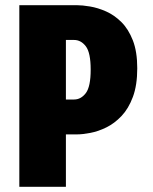

<svg xmlns="http://www.w3.org/2000/svg" viewBox="-20 -720 590 740"><path d="M54.5 0V-700H276Q297 -700 327 -695Q357 -690 388.8 -676Q420.5 -662 447.8 -635Q475 -608 492 -564.5Q509 -521 509 -457Q509 -391.5 492.2 -346.5Q475.5 -301.5 448.5 -273Q421.5 -244.5 390 -229Q358.5 -213.5 328.2 -207.8Q298 -202 276 -202H234V0ZM234 -336.5H265.5Q292 -336.5 310.8 -361.2Q329.5 -386 329.5 -451.5Q329.5 -517 310.8 -541.5Q292 -566 265.5 -566H234Z"/></svg>

Font: Trispace SemiCondensed ExtraBold
Style: Regular
Weight: 800
Width: 4
Designer: Tyler Finck
Foundry: Etcetera Type Company
Version: Version 1.210; ttfautohint (v1.8.3)